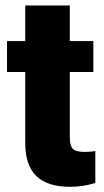

<svg xmlns="http://www.w3.org/2000/svg" viewBox="-20 -680 383 709"><path d="M237.8 -659.7V-528.3H324.7V-414.1H237.8V-172.4Q237.8 -142.6 248.5 -130.9Q259.3 -119.1 291 -119.1Q315.4 -119.1 332 -122.1V-4.4Q287.6 9.8 239.3 9.8Q154.3 9.8 113.8 -30.3Q73.2 -70.3 73.2 -151.9V-414.1H5.9V-528.3H73.2V-659.7Z"/></svg>

Font: Roboto
Style: Regular
Weight: 900
Designer: Google
Version: Version 2.001171; 2014